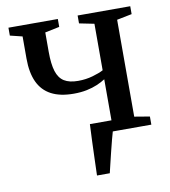

<svg xmlns="http://www.w3.org/2000/svg" viewBox="-80 -601 752 850"><g transform="rotate(-10 295.5 -176.0)"><path d="M287.5 180Q288.5 145 289.8 107Q291 69 292.5 29.5Q294 -10 296 -49.5H444.5L391.5 -4.5Q387 10.5 380.5 35.2Q374 60 367.2 87.8Q360.5 115.5 354.5 140.2Q348.5 165 345 180ZM310 0V-36.5L393 -48V-234Q377 -223.5 356 -214.5Q335 -205.5 308.5 -200Q282 -194.5 249.5 -194.5Q188.5 -194.5 148.8 -215.5Q109 -236.5 89.5 -278.5Q70 -320.5 70 -384V-483.5L15 -497V-532.5H237V-497L172 -483.5V-396.5Q172 -341.5 182.2 -308.8Q192.5 -276 215.8 -261.5Q239 -247 278.5 -247Q313 -247 343.8 -255.8Q374.5 -264.5 393 -274.5V-483.5L326 -497V-532.5H562.5V-497L495 -483.5V-48L563.5 -36.5V0Z"/></g></svg>

Font: Merriweather 72pt
Style: Regular
Weight: 400
Version: Version 2.100